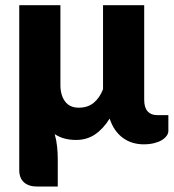

<svg xmlns="http://www.w3.org/2000/svg" viewBox="-20 -538 654 723"><path d="M207.5 -518.5V-218Q207.5 -179.5 225 -156Q242.5 -132.5 276.5 -132.5Q310.5 -132.5 332.8 -150.8Q355 -169 368 -202V-518.5H523V-162.5Q523 -133 535.8 -118.8Q548.5 -104.5 571.5 -104.5H614V-45Q614 -35.5 607.5 -26.5Q601 -17.5 589 -10.2Q577 -3 559.8 1.2Q542.5 5.5 521 5.5Q500 5.5 480.2 -0.2Q460.5 -6 443.8 -18Q427 -30 414 -48.2Q401 -66.5 393 -91.5Q368.5 -52.5 337.8 -31.8Q307 -11 266.5 -11Q218.5 -11 186 -33Q192.5 -10.5 195 14Q197.5 38.5 197.5 60V164.5H120.5Q88 164.5 70.2 148.5Q52.5 132.5 52.5 102.5V-518.5Z"/></svg>

Font: Lato Black
Style: Regular
Weight: 900
Designer: Lukasz Dziedzic
Foundry: tyPoland Lukasz Dziedzic
Version: Version 2.007; 2014-02-27